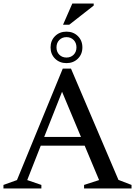

<svg xmlns="http://www.w3.org/2000/svg" viewBox="-28 -1066 764 1086"><path d="M642 -48.5 716 -20V0H447.5V-20L532.5 -47.5L451 -242H202.5L126 -47.5L206 -20V0H-8.5V-20L68 -47.5L327 -678H373.5ZM222 -291.5H430L323 -547ZM348 -887Q387 -887 412.5 -861.8Q438 -836.5 438 -798Q438 -759.5 412.5 -734.2Q387 -709 348 -709Q309 -709 283.5 -734.2Q258 -759.5 258 -798Q258 -836.5 283.5 -861.8Q309 -887 348 -887ZM348 -740.5Q372.5 -740.5 388.5 -756.5Q404.5 -772.5 404.5 -798Q404.5 -823.5 388.5 -839.8Q372.5 -856 348 -856Q323.5 -856 307.5 -839.8Q291.5 -823.5 291.5 -798Q291.5 -772.5 307.5 -756.5Q323.5 -740.5 348 -740.5ZM328.5 -926 381 -1046H502V-1034.5L363.5 -926Z"/></svg>

Font: Newsreader Text Medium
Style: Regular
Weight: 500
Designer: Hugues Gentile
Foundry: Production Type
Version: Version 1.002